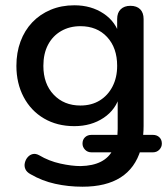

<svg xmlns="http://www.w3.org/2000/svg" viewBox="-20 -517 634 726"><path d="M292 189Q238 189 188.5 178Q139 167 96 142Q81 134 76 122.5Q71 111 74 98.5Q77 86 85 77Q93 68 104 65.5Q115 63 128 70Q165 92 208 101.5Q251 111 285 111Q331 110 361.5 94.5Q392 79 407 49L416 59H326Q311 59 301.5 49Q292 39 292 26Q292 11 301.5 2Q311 -7 326 -7H430L421 15Q423 5 424 -6Q425 -17 425 -29V-157H433Q419 -103 372 -71.5Q325 -40 261 -40Q196 -40 146.5 -69Q97 -98 69.5 -150Q42 -202 42 -268Q42 -318 57.5 -360Q73 -402 102 -432.5Q131 -463 171.5 -480Q212 -497 261 -497Q325 -497 372 -465.5Q419 -434 433 -380H423V-445Q423 -469 436.5 -482Q450 -495 473 -495Q497 -495 510 -482Q523 -469 523 -445V-41Q523 -24 521.5 -8.5Q520 7 518 20L512 -7H558Q573 -7 582.5 2Q592 11 592 26Q592 39 582.5 49Q573 59 558 59H490L512 49Q491 119 436 154Q381 189 292 189ZM284 -118Q326 -118 357 -137Q388 -156 405.5 -190Q423 -224 423 -268Q423 -336 385 -377Q347 -418 284 -418Q243 -418 211 -399.5Q179 -381 161.5 -347.5Q144 -314 144 -268Q144 -200 183 -159Q222 -118 284 -118Z"/></svg>

Font: Nunito ExtraLight SemiBold
Style: Regular
Weight: 600
Version: Version 3.602